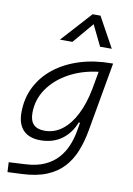

<svg xmlns="http://www.w3.org/2000/svg" viewBox="-108 -861 802 1161"><g transform="rotate(10 293.0 -280.5)"><path d="M22.5 234.4 19.5 174.3 120.1 168.9Q189.9 165.5 238.5 143.3Q287.1 121.1 318.6 85.7Q350.1 50.3 367.9 6.8Q385.7 -36.6 393.6 -82.5L402.8 -135.7H395Q367.2 -65.9 313.5 -27.8Q259.8 10.3 184.1 10.3Q115.2 10.3 79.1 -27.1Q43 -64.5 43 -135.3Q43 -223.1 79.6 -294.7Q116.2 -366.2 181.9 -417Q247.6 -467.8 335.9 -495.1Q424.3 -522.5 528.3 -522.5H537.6L462.4 -98.1Q450.2 -29.3 427.2 28.8Q404.3 86.9 364.5 130.9Q324.7 174.8 262.7 200.7Q200.7 226.6 110.4 230.5ZM460 -458.5Q359.9 -446.8 280.5 -403.3Q201.2 -359.9 155 -293Q108.9 -226.1 108.9 -144Q108.9 -50.8 199.2 -50.8Q259.8 -50.8 307.9 -88.1Q356 -125.5 389.6 -192.6Q423.3 -259.8 440.4 -348.6L443.8 -368.2V-367.7ZM412.1 -794.9 514.2 -609.4H442.4L380.4 -736.8L272.5 -609.4H195.8L363.8 -794.9Z"/></g></svg>

Font: Cascadia Code Light
Style: Italic
Weight: 300
Italic angle: -10°
Monospace: yes
Designer: Aaron Bell
Foundry: Saja Typeworks
Version: Version 2404.023; ttfautohint (v1.8.4)